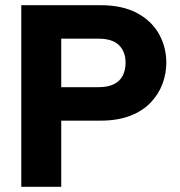

<svg xmlns="http://www.w3.org/2000/svg" viewBox="-20 -720 693 740"><path d="M359 -384Q395 -384 418 -395Q441 -406 452.5 -427.5Q464 -449 464 -478Q464 -521 438.5 -546Q413 -571 359 -571H216V-384ZM621 -478Q621 -437 606.5 -397.5Q592 -358 561.5 -325.5Q531 -293 482.5 -274Q434 -255 367 -255H216V0H62V-700H367Q452 -700 508.5 -669.5Q565 -639 593 -588.5Q621 -538 621 -478Z"/></svg>

Font: Albert Sans ExtraBold
Style: Regular
Weight: 800
Designer: Andreas Rasmussen
Foundry: a.Foundry
Version: Version 1.025